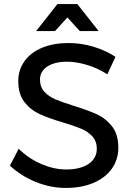

<svg xmlns="http://www.w3.org/2000/svg" viewBox="-20 -920 656 946"><path d="M311 -616Q250 -616 213.5 -592.5Q177 -569 177 -528Q177 -491 199 -467.5Q221 -444 253 -430.5Q285 -417 342 -399Q413 -377 457 -357Q501 -337 532 -297.5Q563 -258 563 -193Q563 -133 530.5 -88Q498 -43 439.5 -18.5Q381 6 305 6Q228 6 155 -24Q82 -54 29 -104L72 -187Q122 -138 184.5 -111.5Q247 -85 306 -85Q376 -85 416.5 -112.5Q457 -140 457 -187Q457 -224 435 -248Q413 -272 379.5 -286Q346 -300 289 -317Q219 -338 175 -358Q131 -378 100.5 -417Q70 -456 70 -520Q70 -576 101 -619Q132 -662 188 -685Q244 -708 318 -708Q381 -708 441.5 -689.5Q502 -671 549 -640L509 -554Q460 -585 407.5 -600.5Q355 -616 311 -616ZM466 -767H373L312 -834L251 -767H158L263 -900H361Z"/></svg>

Font: Gontserrat
Style: Regular
Weight: 400
Designer: Julieta Ulanovsky
Foundry: Julieta Ulanovsky
Version: Version 6.001